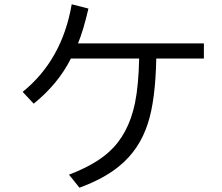

<svg xmlns="http://www.w3.org/2000/svg" viewBox="-20 -834 1039 898"><path d="M933.6 -560.1H710.9Q707 -365.7 671.9 -257.8Q632.8 -134.3 537.1 -56.6Q466.8 1.5 351.6 43.9L302.7 -17.1Q422.9 -63 489.3 -123Q581.1 -205.6 611.3 -352.1Q627.9 -432.1 630.9 -560.1H311.5Q252 -441.4 137.7 -349.1L85.9 -404.3Q270.5 -553.2 315.4 -814L393.6 -793.9Q370.1 -691.9 344.7 -630.9H933.6Z"/></svg>

Font: UDEV Gothic 35
Style: Regular
Weight: 400
Version: v2.1.0; ttfautohint (v1.8.4.7-5d5b-dirty) -l 6 -r 45 -G 200 